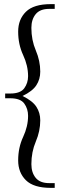

<svg xmlns="http://www.w3.org/2000/svg" viewBox="-20 -760 290 930"><path d="M226 150Q143 150 105.5 113Q68 76 68 17Q68 -45 92 -96.5Q116 -148 116 -199Q116 -233 97.5 -258.5Q79 -284 30 -284H5V-307H30Q79 -307 97.5 -332.5Q116 -358 116 -391Q116 -442 92 -493.5Q68 -545 68 -607Q68 -666 105.5 -703Q143 -740 226 -740H245V-717H218Q174 -717 153 -691.5Q132 -666 132 -625Q132 -566 153.5 -515.5Q175 -465 175 -413Q175 -376 156 -347Q137 -318 89 -295Q137 -272 156 -243Q175 -214 175 -177Q175 -125 153.5 -74.5Q132 -24 132 35Q132 76 153 101.5Q174 127 218 127H245V150Z"/></svg>

Font: Spectral
Style: Regular
Weight: 400
Designer: Jean-Baptiste Levee
Foundry: Production Type
Version: Version 1.002